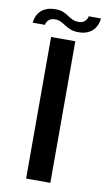

<svg xmlns="http://www.w3.org/2000/svg" viewBox="-116 -751 440 792"><g transform="rotate(10 104.5 -354.5)"><path d="M52.5 0H154V-593H52.5ZM160 -632Q180.5 -632 194.5 -637.5Q208.5 -643 217.8 -651.5Q227 -660 232 -669.8Q237 -679.5 239.5 -688.8Q242 -698 241.5 -704H190.5Q190 -698.5 186 -691.2Q182 -684 174 -679Q166 -674 154 -674Q138.5 -674 127.2 -679.2Q116 -684.5 105.8 -691.5Q95.5 -698.5 83 -703.8Q70.5 -709 51.5 -709Q31.5 -709 17 -704Q2.5 -699 -7 -690.8Q-16.5 -682.5 -21.8 -673Q-27 -663.5 -29.5 -654.2Q-32 -645 -33 -638H19Q19.5 -644 23.5 -651Q27.5 -658 35.8 -662.8Q44 -667.5 57 -667.5Q70.5 -667.5 81 -662.2Q91.5 -657 102 -650Q112.5 -643 126.2 -637.5Q140 -632 160 -632Z"/></g></svg>

Font: Anybody Thin
Style: Regular
Weight: 400
Version: Version 1.113;gftools[0.9.25]